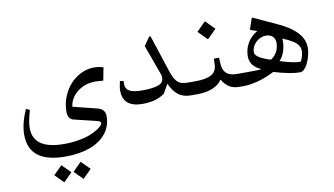

<svg xmlns="http://www.w3.org/2000/svg" viewBox="-92 -739 2477 1425"><g transform="rotate(-10 1146.5 -26.0)"><path d="M431.2 343.3 495.6 407.7 431.2 472.2 366.7 407.7ZM286.1 343.3 350.6 407.7 286.1 472.2 221.7 407.7ZM328.6 285.6Q53.7 285.6 53.7 73.7Q53.7 -9.8 99.6 -113.3L127.4 -101.6Q102.5 -16.1 102.5 31.2Q102.5 191.9 335.4 191.9Q392.6 191.9 443.1 183.1Q493.7 174.3 527.1 161.4Q560.5 148.4 585.2 133.5Q609.9 118.7 621.1 106.2Q632.3 93.8 632.3 85.4Q632.3 73.2 598.6 64.9L433.6 24.9Q392.1 14.6 392.1 -42.5Q392.1 -99.6 413.3 -152.6Q434.6 -205.6 469.5 -244.1Q504.4 -282.7 551.8 -305.9Q599.1 -329.1 649.4 -329.1Q686.5 -329.1 720.2 -317.9L701.7 -220.7L679.2 -222.7Q653.8 -224.6 643.1 -224.6Q564 -224.6 507.1 -180.4Q450.2 -136.2 441.9 -69.8L623.5 -24.4Q680.2 -10.3 680.2 42Q680.2 118.2 635 173.8Q589.8 229.5 511 257.6Q432.1 285.6 328.6 285.6Z M1324.2 0Q1267.1 0 1229.5 -28.3Q1191.9 -56.6 1166.5 -115.7L1127 -46.9Q1064 0 960.4 0Q812 0 812 -126Q812 -152.3 822.8 -196.8L850.1 -191.9Q848.6 -181.6 848.6 -172.9Q848.6 -133.3 877.7 -116.2Q906.7 -99.1 969.7 -99.1Q1006.8 -99.1 1033.2 -101.6Q1059.6 -104 1084.7 -110.6Q1109.9 -117.2 1122.8 -130.9Q1135.7 -144.5 1135.7 -165.5Q1135.7 -179.7 1132.8 -189.5L1049.3 -419.9L1087.4 -474.6Q1095.2 -485.4 1099.6 -485.4Q1105 -485.4 1107.9 -472.2L1193.4 -211.4Q1204.6 -177.7 1213.6 -158.7Q1222.7 -139.6 1237.1 -124.3Q1251.5 -108.9 1272.2 -103Q1293 -97.2 1324.2 -97.2H1336.4Q1345.2 -97.2 1348.1 -86.4Q1351.1 -75.7 1351.1 -49.8V-46.4Q1351.1 -21 1348.1 -10.5Q1345.2 0 1336.4 0Z M1331.5 -97.2H1369.1Q1457 -97.2 1496.1 -120.6Q1535.2 -144 1536.6 -193.4L1538.1 -239.3H1577.1L1579.6 -194.8Q1582 -145 1607.9 -121.1Q1633.8 -97.2 1688.5 -97.2H1699.2Q1708 -97.2 1710.9 -86.4Q1713.9 -75.7 1713.9 -49.8V-46.4Q1713.9 -21 1710.9 -10.5Q1708 0 1699.2 0H1688.5Q1644 0 1613.5 -18.8Q1583 -37.6 1560.1 -77.1Q1534.2 -39.1 1485.4 -19.5Q1436.5 0 1371.1 0H1331.5Q1316.9 0 1313.2 -10Q1309.6 -20 1309.6 -45.9V-50.8Q1309.6 -76.7 1313.5 -86.9Q1317.4 -97.2 1331.5 -97.2ZM1520.5 -523.9 1588.4 -455.6 1520.5 -387.7 1452.6 -455.6Z M1694.3 -97.2H1766.1Q1853 -97.2 1872.6 -100.6Q1789.1 -137.7 1789.1 -210.4Q1789.1 -266.1 1815.9 -311.8Q1842.8 -357.4 1890.6 -384.8L1838.9 -402.8L1868.7 -490.7L2043.5 -410.6Q2109.9 -380.4 2153.3 -347.2Q2196.8 -314 2217.8 -277.1Q2238.8 -240.2 2238.8 -199.2Q2238.8 -180.2 2234.6 -157.2Q2230.5 -134.3 2222.4 -111.6Q2214.4 -88.9 2203.9 -70.1Q2193.4 -51.3 2179.2 -39.6Q2165 -27.8 2150.4 -27.8Q2079.6 -27.8 1954.6 -65.4Q1897.9 -35.2 1835 -17.6Q1772 0 1720.7 0H1694.3Q1679.7 0 1676 -10Q1672.4 -20 1672.4 -45.9V-50.8Q1672.4 -76.7 1676.3 -86.9Q1680.2 -97.2 1694.3 -97.2ZM2015.1 -136.7Q2109.9 -105 2169.9 -104.5Q2191.4 -149.9 2191.4 -184.6Q2191.4 -200.2 2184.8 -213.9Q2178.2 -227.5 2168.2 -238Q2158.2 -248.5 2140.9 -259.5Q2123.5 -270.5 2106.9 -278.6Q2090.3 -286.6 2064.9 -297.4Q2065.4 -288.6 2065.4 -279.8Q2065.4 -236.3 2052 -198.7Q2038.6 -161.1 2015.1 -136.7ZM1955.6 -158.2Q1964.4 -164.1 1971.9 -170.9Q1979.5 -177.7 1986.3 -185.8Q1993.2 -193.8 1998.8 -203.6Q2004.4 -213.4 2008.3 -224.1Q2012.2 -234.9 2014.4 -247.6Q2016.6 -260.3 2016.6 -273.9Q2016.6 -304.7 1998 -322.5Q1979.5 -340.3 1948.2 -340.3Q1905.8 -340.3 1872.1 -308.3Q1838.4 -276.4 1838.4 -233.4Q1838.4 -220.2 1851.8 -207Q1865.2 -193.8 1885.3 -184.1Q1905.3 -174.3 1923.1 -167.7Q1940.9 -161.1 1955.6 -158.2Z"/></g></svg>

Font: Parastoo FD
Style: FD
Weight: 400
Foundry: Saber Rastikerdar (saber.rastikerdar@gmail.com)
Version: Version 2.0.1